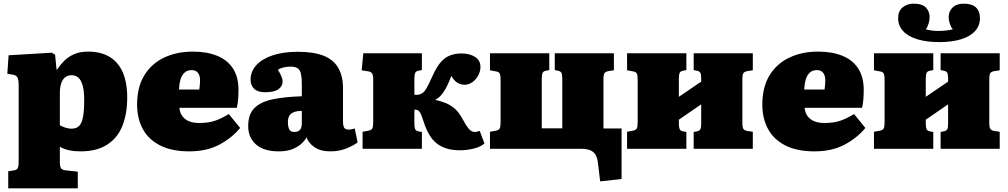

<svg xmlns="http://www.w3.org/2000/svg" viewBox="-20 -813 5507 1049"><path d="M25 216V123L55 118Q70 116 76 107Q82 98 82 70V-343Q82 -379 75 -390.5Q68 -402 50 -405L20 -410L27 -511L263 -525L281 -514L289 -433H292Q309 -459 331 -481Q353 -503 385 -517Q417 -531 462 -531Q530 -531 577.5 -503Q625 -475 650 -419.5Q675 -364 675 -279Q675 -192 649 -126Q623 -60 566 -23Q509 14 420 14Q386 14 358 8Q330 2 307 -11V72Q307 97 313.5 106.5Q320 116 342 118L405 125V216ZM370 -110Q397 -110 412 -124.5Q427 -139 433.5 -174Q440 -209 440 -268Q440 -315 432 -344.5Q424 -374 409 -388Q394 -402 371 -402Q349 -402 334.5 -389.5Q320 -377 313.5 -355Q307 -333 307 -304V-129Q318 -122 336 -116Q354 -110 370 -110Z M1014 14Q918 14 854.5 -18.5Q791 -51 760 -108.5Q729 -166 729 -241Q729 -337 768.5 -401.5Q808 -466 877 -498.5Q946 -531 1034 -531Q1111 -531 1167 -508Q1223 -485 1253 -438.5Q1283 -392 1283 -323Q1283 -297 1281 -271Q1279 -245 1274 -224H960Q963 -196 977 -177.5Q991 -159 1014 -150Q1037 -141 1068 -141Q1121 -141 1157 -154Q1193 -167 1230 -190L1292 -114Q1248 -60 1179 -23Q1110 14 1014 14ZM958 -324H1069Q1071 -339 1072 -351Q1073 -363 1073 -374Q1073 -400 1061.5 -415Q1050 -430 1027 -430Q1002 -430 987 -415Q972 -400 965.5 -376.5Q959 -353 958 -324Z M1503 14Q1422 14 1379 -23.5Q1336 -61 1336 -124Q1336 -188 1369.5 -222Q1403 -256 1468 -270Q1533 -284 1629 -287V-352Q1629 -385 1625 -406.5Q1621 -428 1608 -438.5Q1595 -449 1568 -449Q1549 -449 1531 -445Q1513 -441 1498 -432Q1507 -418 1513 -405.5Q1519 -393 1521.5 -384Q1524 -375 1524 -367Q1524 -342 1501 -325.5Q1478 -309 1429 -309Q1388 -309 1368.5 -328Q1349 -347 1349 -377Q1349 -422 1380 -456.5Q1411 -491 1469 -510.5Q1527 -530 1608 -530Q1694 -530 1748 -508.5Q1802 -487 1828 -442.5Q1854 -398 1854 -330V-150Q1854 -127 1860 -116Q1866 -105 1885 -105Q1894 -105 1902.5 -107Q1911 -109 1918 -111L1934 -35Q1912 -18 1872.5 -2Q1833 14 1785 14Q1731 14 1698 -9Q1665 -32 1655 -63Q1647 -47 1628 -29Q1609 -11 1578.5 1.5Q1548 14 1503 14ZM1588 -92Q1602 -92 1611 -97Q1620 -102 1624.5 -113Q1629 -124 1629 -140V-207Q1603 -207 1586 -200.5Q1569 -194 1561 -181Q1553 -168 1553 -145Q1553 -122 1560 -107Q1567 -92 1588 -92Z M2492 8Q2450 8 2419 -2Q2388 -12 2365.5 -30Q2343 -48 2328 -73Q2313 -97 2303.5 -122.5Q2294 -148 2287.5 -168.5Q2281 -189 2275 -198Q2268 -209 2261.5 -211.5Q2255 -214 2244 -214V-139Q2244 -118 2248 -108Q2252 -98 2268 -95L2285 -92V0H1961V-93L1993 -99Q2009 -102 2014 -111Q2019 -120 2019 -146V-376Q2019 -402 2013 -411.5Q2007 -421 1993 -423L1956 -429L1965 -522H2285V-430L2268 -427Q2252 -424 2248 -414Q2244 -404 2244 -383V-295Q2257 -294 2268 -296Q2279 -298 2290 -306Q2297 -311 2304.5 -322Q2312 -333 2322 -353Q2332 -373 2346 -404Q2367 -450 2390 -475.5Q2413 -501 2441 -511Q2469 -521 2502 -521Q2546 -521 2575.5 -502Q2605 -483 2605 -448Q2605 -423 2592.5 -400Q2580 -377 2560 -363.5Q2540 -350 2520 -350Q2495 -350 2477 -362Q2459 -374 2446 -399Q2441 -384 2434.5 -369.5Q2428 -355 2422 -342.5Q2416 -330 2410 -321Q2403 -308 2390.5 -293.5Q2378 -279 2359 -268V-267Q2392 -260 2418.5 -248.5Q2445 -237 2466 -218Q2487 -199 2503 -170Q2528 -124 2542.5 -108Q2557 -92 2573 -92Q2581 -92 2587.5 -94Q2594 -96 2601 -98L2627 -29Q2606 -11 2569.5 -1.5Q2533 8 2492 8Z M3259 178 3247 78Q3244 50 3234 33Q3224 16 3205 8Q3186 0 3154 0H2657V-93L2689 -99Q2705 -102 2710 -111Q2715 -120 2715 -146V-376Q2715 -402 2710 -411.5Q2705 -421 2689 -423L2657 -429V-522H2981V-430L2964 -427Q2948 -424 2944 -414Q2940 -404 2940 -383V-112H3052V-385Q3052 -406 3047.5 -415Q3043 -424 3027 -427L3011 -430V-522H3334V-429L3307 -425Q3288 -422 3282.5 -413Q3277 -404 3277 -384V-111H3376V165Z M3406 0V-93L3438 -99Q3454 -102 3459 -111Q3464 -120 3464 -146V-376Q3464 -402 3459 -411.5Q3454 -421 3438 -423L3406 -429V-522H3730V-430L3713 -427Q3697 -424 3693 -414Q3689 -404 3689 -383V-284L3811 -367V-385Q3811 -406 3806.5 -415Q3802 -424 3786 -427L3770 -430V-522H4093V-429L4066 -425Q4047 -422 4041.5 -413Q4036 -404 4036 -384V-138Q4036 -118 4041.5 -109Q4047 -100 4066 -97L4093 -93V0H3770V-92L3786 -95Q3802 -98 3806.5 -107Q3811 -116 3811 -137V-243L3689 -159V-139Q3689 -118 3693 -108Q3697 -98 3713 -95L3730 -92V0Z M4430 14Q4334 14 4270.5 -18.5Q4207 -51 4176 -108.5Q4145 -166 4145 -241Q4145 -337 4184.5 -401.5Q4224 -466 4293 -498.5Q4362 -531 4450 -531Q4527 -531 4583 -508Q4639 -485 4669 -438.5Q4699 -392 4699 -323Q4699 -297 4697 -271Q4695 -245 4690 -224H4376Q4379 -196 4393 -177.5Q4407 -159 4430 -150Q4453 -141 4484 -141Q4537 -141 4573 -154Q4609 -167 4646 -190L4708 -114Q4664 -60 4595 -23Q4526 14 4430 14ZM4374 -324H4485Q4487 -339 4488 -351Q4489 -363 4489 -374Q4489 -400 4477.5 -415Q4466 -430 4443 -430Q4418 -430 4403 -415Q4388 -400 4381.5 -376.5Q4375 -353 4374 -324Z M4755 0V-93L4787 -99Q4803 -102 4808 -111Q4813 -120 4813 -146V-376Q4813 -402 4808 -411.5Q4803 -421 4787 -423L4755 -429V-522H5079V-430L5062 -427Q5046 -424 5042 -414Q5038 -404 5038 -383V-284L5160 -367V-385Q5160 -406 5155.5 -415Q5151 -424 5135 -427L5119 -430V-522H5442V-429L5415 -425Q5396 -422 5390.5 -413Q5385 -404 5385 -384V-138Q5385 -118 5390.5 -109Q5396 -100 5415 -97L5442 -93V0H5119V-92L5135 -95Q5151 -98 5155.5 -107Q5160 -116 5160 -137V-243L5038 -159V-139Q5038 -118 5042 -108Q5046 -98 5062 -95L5079 -92V0ZM5112 -583Q5042 -583 4991.5 -598.5Q4941 -614 4914 -643.5Q4887 -673 4887 -714Q4887 -753 4912 -773Q4937 -793 4970 -793Q5018 -793 5038.5 -772Q5059 -751 5059 -719Q5059 -702 5053 -683Q5047 -664 5038 -653Q5050 -649 5067.5 -646.5Q5085 -644 5111 -644Q5129 -644 5150.5 -646.5Q5172 -649 5186 -653Q5176 -664 5169.5 -683Q5163 -702 5163 -719Q5163 -751 5184.5 -772Q5206 -793 5246 -793Q5290 -793 5312 -772.5Q5334 -752 5334 -714Q5334 -673 5307.5 -643.5Q5281 -614 5231 -598.5Q5181 -583 5112 -583Z"/></svg>

Font: Literata Black
Style: Regular
Weight: 900
Designer: Latin by Veronika Burian and Jose Scaglione. Greek by Irene Vlachou. Cyrillic by Vera Evstafieva.
Foundry: TypeTogether
Version: Version 3.103;gftools[0.9.29]